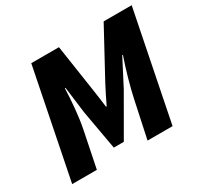

<svg xmlns="http://www.w3.org/2000/svg" viewBox="-139 -823 1036 997"><g transform="rotate(-30 379.0 -325.0)"><path d="M26 0H174L218 -216C232 -284 240 -382 242 -450H246L266 -292L308 -56H368L504 -292L586 -450H590C566 -382 538 -284 524 -216L478 0H628L758 -650H590L438 -370C418 -332 402 -300 383 -260H379C374 -300 370 -332 364 -370L322 -650H156Z"/></g></svg>

Font: Source Sans Pro Black
Style: Italic
Weight: 900
Italic angle: -11°
Designer: Paul D. Hunt
Foundry: Adobe Systems Incorporated
Version: Version 3.006;hotconv 1.0.111;makeotfexe 2.5.65597